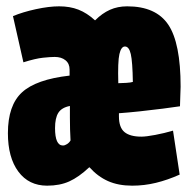

<svg xmlns="http://www.w3.org/2000/svg" viewBox="-20 -577 603 607"><path d="M129 10Q71 10 38 -34.5Q5 -79 5 -156Q5 -244 49.5 -285Q94 -326 200 -338V-357Q200 -376 187 -386.5Q174 -397 153 -397Q140 -397 116 -394.5Q92 -392 54 -380L21 -526Q52 -539 93.5 -548Q135 -557 167 -557Q201 -557 228 -546.5Q255 -536 280 -513H281Q303 -535 327.5 -546Q352 -557 382 -557Q473 -557 512 -499Q551 -441 551 -303Q551 -291 550 -273Q549 -255 549 -241Q529 -238 494.5 -233.5Q460 -229 422 -225Q384 -221 356 -219V-209Q356 -174 373.5 -159.5Q391 -145 427 -145Q442 -145 471 -150.5Q500 -156 527 -164L548 -25Q510 -8 473 1Q436 10 398 10Q354 10 321.5 -4.5Q289 -19 263 -48H262Q229 -17 199 -3.5Q169 10 129 10ZM354 -314Q364 -314 379 -315Q394 -316 400 -318Q399 -382 393.5 -406Q388 -430 375 -430Q363 -430 357.5 -406Q352 -382 354 -314ZM179 -117Q185 -117 192 -121.5Q199 -126 203 -133Q202 -149 201.5 -167.5Q201 -186 201 -205V-242Q175 -237 164.5 -220.5Q154 -204 154 -172Q154 -117 179 -117Z"/></svg>

Font: Georama ExtraCondensed ExtraBold
Style: Regular
Weight: 800
Width: 2
Designer: Jean-Baptiste Levee
Foundry: Production Type
Version: Version 1.000